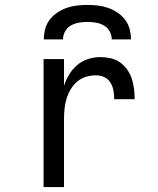

<svg xmlns="http://www.w3.org/2000/svg" viewBox="-20 -760 640 780"><path d="M157 0V-520H240V-412Q248 -436 261.5 -458Q275 -480 294 -496Q313 -512 337.5 -520Q362 -528 387 -528Q408 -528 429 -523.5Q450 -519 467 -507Q484 -495 496.5 -477.5Q509 -460 515.5 -440Q522 -420 524.5 -399Q527 -378 527 -357H444Q444 -374 441 -391.5Q438 -409 429 -424Q420 -439 404 -446.5Q388 -454 370 -454Q349 -454 329 -448Q309 -442 293 -428Q277 -414 266.5 -396Q256 -378 250 -358Q244 -338 242 -317Q240 -296 240 -276V0ZM158 -600Q158 -621 163.5 -642Q169 -663 182 -680Q195 -697 213 -709Q231 -721 251 -728Q271 -735 292.5 -737.5Q314 -740 335 -740Q356 -740 377.5 -737.5Q399 -735 419 -728Q439 -721 457 -709Q475 -697 488 -680Q501 -663 506.5 -642Q512 -621 512 -600H434Q434 -617 425.5 -632.5Q417 -648 402 -656.5Q387 -665 369.5 -668Q352 -671 335 -671Q318 -671 300.5 -668Q283 -665 268 -656.5Q253 -648 244.5 -632.5Q236 -617 236 -600Z"/></svg>

Font: Iosevka SS04 Extended
Style: Regular
Weight: 400
Width: 7
Monospace: yes
Designer: Belleve Invis
Foundry: Belleve Invis
Version: Version 19.0.0; ttfautohint (v1.8.4)